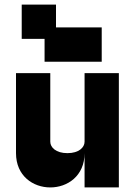

<svg xmlns="http://www.w3.org/2000/svg" viewBox="-20 -820 590 840"><path d="M200 0C275 0 350 -50 350 -150V0H500V-500H350V-200C350 -175 325 -150 275 -150C225 -150 200 -175 200 -200V-500H50V-150C50 -50 125 0 200 0ZM75 -650H175V-550H425V-700H225V-800H75Z"/></svg>

Font: LS-VG5000 Bold
Style: Regular
Weight: 400
Designer: Justin Bihan, 2021
Foundry: Justin Bihan, 2021
Version: Version 1.000;Glyphs 3.1.2 (3151)